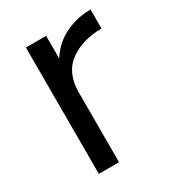

<svg xmlns="http://www.w3.org/2000/svg" viewBox="-130 -580 598 658"><g transform="rotate(-30 169.0 -251.0)"><path d="M327 -502V-426.8Q252 -426.8 201 -390.2Q150 -353.5 150 -275.2L113.8 -270.8Q113.8 -347.8 143.7 -400.1Q173.5 -452.3 221.8 -477.2Q270.2 -502 327 -502ZM70 -500H150V0H70Z"/></g></svg>

Font: Oak Sans Light
Style: Regular
Weight: 400
Designer: Erik Kennedy, Walven
Foundry: Erik Kennedy, Walven
Version: Version 1.100;Glyphs 3.1.2 (3151)